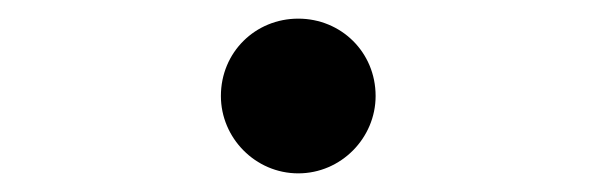

<svg xmlns="http://www.w3.org/2000/svg" viewBox="-20 -413 640 206"><path d="M217 -310C217 -265 254 -227 300 -227C346 -227 383 -265 383 -310C383 -357 346 -393 300 -393C254 -393 217 -357 217 -310Z"/></svg>

Font: CommitMono
Style: 500Regular
Weight: 500
Monospace: yes
Designer: Eigil Nikolajsen
Foundry: Eigil Nikolajsen
Version: Version 1.143